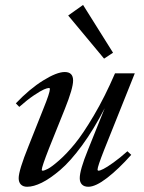

<svg xmlns="http://www.w3.org/2000/svg" viewBox="-20 -731 572 763"><path d="M393.6 -498 251 -669.4 310.1 -711.4 429.2 -521.5ZM87.9 11.2Q71.8 11.2 63 2.2Q54.2 -6.8 54.2 -22.9Q54.2 -53.7 93.8 -151.4L152.8 -299.8Q178.2 -362.3 178.2 -377Q178.2 -381.3 174.3 -381.3Q168 -381.3 154.8 -375.7Q141.6 -370.1 114.7 -352.1Q87.9 -334 56.6 -306.2L43 -320.3Q97.2 -377.4 151.4 -411.1Q205.6 -444.8 237.3 -444.8Q270.5 -444.8 270.5 -411.1Q270.5 -379.9 237.8 -298.3L174.8 -141.6Q146 -67.9 146 -56.6Q146 -52.7 149.9 -52.7Q155.8 -52.7 170.7 -60.3Q185.5 -67.9 215.1 -93.8Q244.6 -119.6 277.1 -159.2Q309.6 -198.7 353 -272.2Q396.5 -345.7 437 -439.5H515.6L394 -135.7Q367.7 -68.8 367.7 -57.6Q367.7 -52.7 371.6 -52.7Q377.4 -52.7 391.1 -59.6Q404.8 -66.4 430.4 -84.7Q456.1 -103 486.3 -129.9L501.5 -115.7Q450.7 -58.6 405.3 -23.7Q359.9 11.2 331.1 11.2Q314.5 11.2 305.7 2.2Q296.9 -6.8 296.9 -22.9Q296.9 -55.2 329.1 -134.3L396 -300.8Q352.5 -216.3 305.9 -152.8Q259.3 -89.4 219 -55.2Q178.7 -21 146 -4.9Q113.3 11.2 87.9 11.2Z"/></svg>

Font: Elstob Medium
Style: Italic
Weight: 500
Italic angle: -20°
Designer: Peter S. Baker
Version: Version 1.015